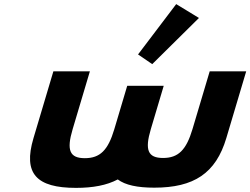

<svg xmlns="http://www.w3.org/2000/svg" viewBox="-20 -896 1214 931"><path d="M649.4 -632 718.2 -585 944.7 -808.9 834.4 -876.1ZM415.8 -550H238.8L142.3 -226C91.1 -54 156.5 15 348.5 15C431 15 497.7 2.3 551 -25.9C587.7 1.6 646.4 14 727.8 14C919.8 14 1026.4 -55 1077.6 -227L1173.8 -550H996.8L913.4 -270C883.3 -169 844.7 -130 770.7 -130C696.7 -130 681.3 -169 711.4 -270L773.9 -480H596.9L534.1 -269C504 -168 465.4 -129 391.4 -129C317.4 -129 302 -168 332.1 -269Z"/></svg>

Font: Hussar
Style: BdOblThree
Weight: 700
Foundry: Cannot Into Space Fonts
Version: Version 2.00